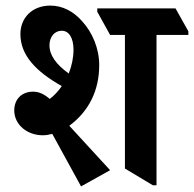

<svg xmlns="http://www.w3.org/2000/svg" viewBox="-20 -655 694 687"><path d="M270 12 374 -46 228 -205C298 -257 335 -331 335 -422C335 -481 311 -539 273 -580C243 -614 204 -635 160 -635C96 -635 53 -592 53 -533C53 -457 109 -399 201 -347C189 -329 174 -313 158 -301C137 -319 119 -327 98 -327C59 -327 31 -301 31 -260C31 -209 77 -171 133 -171C145 -171 156 -173 167 -176ZM527 8H540V-530H654V-543L608 -625H328V-613L374 -530H427V-52ZM157 -493C157 -523 175 -545 201 -545C227 -545 243 -519 243 -477C243 -449 237 -420 226 -392C180 -425 157 -458 157 -493Z"/></svg>

Font: Noto Serif Devanagari Condensed
Style: Bold
Weight: 700
Width: 3
Designer: Universal Thirst, Indian Type Foundry and the Monotype Design Team
Foundry: Monotype Imaging Inc.
Version: Version 2.004